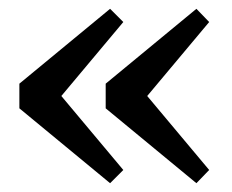

<svg xmlns="http://www.w3.org/2000/svg" viewBox="-20 -450 527 436"><path d="M230 -34 24 -204V-260L230 -430L260 -400L95 -203V-261L260 -64ZM426 -34 220 -204V-260L426 -430L455 -400L290 -203V-261L455 -64Z"/></svg>

Font: Lisu Bosa Black
Style: Regular
Weight: 900
Designer: David Morse, Annie Olsen, Victor Gaultney, Frank Grießhammer (Latin)
Foundry: SIL International
Version: Version 2.000